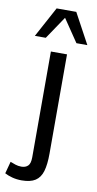

<svg xmlns="http://www.w3.org/2000/svg" viewBox="-118 -762 493 973"><g transform="rotate(10 128.5 -275.5)"><path d="M67.4 169.4Q41.5 169.4 18.8 163.3Q-3.9 157.2 -20 148.4L-3.4 86.4Q8.8 91.3 23.2 96.2Q37.6 101.1 54.2 101.1Q75.2 101.1 87.9 89.1Q100.6 77.1 100.6 44.4V-499.5H183.6V11.7Q183.6 67.4 173.3 102.1Q163.1 136.7 137.7 153.1Q112.3 169.4 67.4 169.4ZM6.8 -563.5 91.3 -719.7H192.4L276.9 -563.5H220.7L141.6 -680.2L63 -563.5Z"/></g></svg>

Font: Pontano Sans
Style: Regular
Weight: 400
Designer: Vernon Adams
Foundry: Vernon Adams
Version: Version 2.001